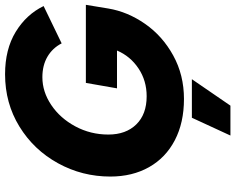

<svg xmlns="http://www.w3.org/2000/svg" viewBox="-108 -644 952 777"><g transform="rotate(-90 368.5 -256.0)"><path d="M42 -286Q42 -400 96 -498Q150 -596 244.5 -654Q339 -712 456 -712Q557 -712 627.5 -669Q698 -626 732 -556L581 -483Q562 -520 527 -540.5Q492 -561 444 -561Q385 -561 331.5 -525Q278 -489 245 -427.5Q212 -366 212 -294Q212 -223 253 -181Q294 -139 367 -139Q430 -139 479.5 -172Q529 -205 552 -259H399L421 -385H737L722 -294Q709 -216 660 -145.5Q611 -75 532 -31.5Q453 12 356 12Q260 12 189 -25Q118 -62 80 -129.5Q42 -197 42 -286ZM280 44H436L329 200H208Z"/></g></svg>

Font: Oak Sans ExtraBold
Style: Italic
Weight: 800
Italic angle: -9.49998°
Foundry: Erik Kennedy, Walven
Version: Version 1.000